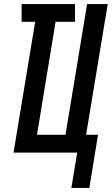

<svg xmlns="http://www.w3.org/2000/svg" viewBox="-20 -755 553 950"><path d="M333 175 362 0H47L154 -647H87V-735H351V-647H255L163 -88H304L411 -735H513L406 -88H465L422 175Z"/></svg>

Font: Iosevka SS04 Semibold
Style: Italic
Weight: 600
Italic angle: -9°
Monospace: yes
Designer: Belleve Invis
Foundry: Belleve Invis
Version: Version 19.0.0; ttfautohint (v1.8.4)